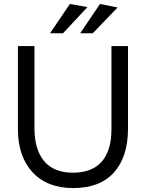

<svg xmlns="http://www.w3.org/2000/svg" viewBox="-20 -940 742 975"><path d="M352 15Q488 15 559 -64.5Q630 -144 630 -287V-706H546V-285Q546 -174 496 -118.5Q446 -63 351 -63Q253 -63 204 -122Q155 -181 155 -288V-706H71V-284Q71 -146 145 -65.5Q219 15 352 15ZM424 -904 335 -920 234 -771H300ZM577 -902 488 -920 387 -771H451Z"/></svg>

Font: Geom Light
Style: Regular
Weight: 300
Version: Version 1.102